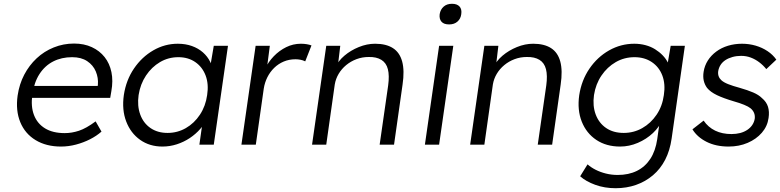

<svg xmlns="http://www.w3.org/2000/svg" viewBox="-20 -764 4120 1014"><path d="M302 10Q224 10 168 -24Q112 -58 87 -119Q62 -180 73 -259Q82 -320 108 -369.5Q134 -419 173.5 -456Q213 -493 264 -513.5Q315 -534 371 -534Q424 -534 465 -515Q506 -496 532.5 -462.5Q559 -429 568.5 -383Q578 -337 568 -282L562 -247H127L125 -310H514L494 -293L497 -317Q500 -353 486 -386.5Q472 -420 440.5 -441Q409 -462 361 -462Q305 -462 261 -439.5Q217 -417 188.5 -373Q160 -329 151 -264Q142 -202 159.5 -156.5Q177 -111 218 -86Q259 -61 322 -61Q359 -61 397 -73.5Q435 -86 485 -123L516 -69Q490 -46 455.5 -28.5Q421 -11 381.5 -0.5Q342 10 302 10Z M838 10Q770 10 720 -25.5Q670 -61 646.5 -122.5Q623 -184 634 -262Q646 -341 687.5 -402Q729 -463 789.5 -498Q850 -533 919 -533Q960 -533 993.5 -521Q1027 -509 1051.5 -487.5Q1076 -466 1090 -437.5Q1104 -409 1107 -376L1086 -387L1109 -522H1184L1109 0H1033L1051 -128L1073 -141Q1062 -111 1038 -83.5Q1014 -56 982.5 -35Q951 -14 914 -2Q877 10 838 10ZM865 -62Q917 -62 961.5 -87.5Q1006 -113 1036 -158.5Q1066 -204 1074 -262Q1083 -320 1066 -365Q1049 -410 1011.5 -436Q974 -462 922 -462Q869 -462 825 -436Q781 -410 751 -365Q721 -320 712 -262Q704 -205 720.5 -159.5Q737 -114 774.5 -88Q812 -62 865 -62Z M1255 0 1330 -522H1405L1387 -383L1381 -402Q1397 -437 1426 -467Q1455 -497 1491.5 -515Q1528 -533 1569 -533Q1586 -533 1600.5 -530.5Q1615 -528 1625 -524L1592 -440Q1580 -446 1566.5 -448.5Q1553 -451 1541 -451Q1507 -451 1478.5 -439Q1450 -427 1428 -405.5Q1406 -384 1392 -356Q1378 -328 1373 -296L1331 0Z M1628 0 1703 -522H1777L1764 -413L1751 -408Q1766 -442 1799 -470Q1832 -498 1875 -515.5Q1918 -533 1961 -533Q2019 -533 2055 -510Q2091 -487 2104 -439Q2117 -391 2106 -317L2061 0H1985L2030 -313Q2037 -365 2028.5 -398.5Q2020 -432 1994 -448Q1968 -464 1927 -463Q1893 -463 1862.5 -451.5Q1832 -440 1808 -420Q1784 -400 1768.5 -374Q1753 -348 1748 -318L1703 0H1666Q1659 0 1650 0Q1641 0 1628 0Z M2224 0 2299 -522H2374L2299 0ZM2352 -635Q2324 -635 2311.5 -649.5Q2299 -664 2302 -689Q2306 -714 2323 -729Q2340 -744 2367 -744Q2394 -744 2407 -729.5Q2420 -715 2416 -689Q2413 -665 2396 -650Q2379 -635 2352 -635Z M2463 0 2538 -522H2612L2599 -413L2586 -408Q2601 -442 2634 -470Q2667 -498 2710 -515.5Q2753 -533 2796 -533Q2854 -533 2890 -510Q2926 -487 2939 -439Q2952 -391 2941 -317L2896 0H2820L2865 -313Q2872 -365 2863.5 -398.5Q2855 -432 2829 -448Q2803 -464 2762 -463Q2728 -463 2697.5 -451.5Q2667 -440 2643 -420Q2619 -400 2603.5 -374Q2588 -348 2583 -318L2538 0H2501Q2494 0 2485 0Q2476 0 2463 0Z M3231 230Q3173 230 3123.5 212Q3074 194 3044 167L3083 104Q3101 120 3125.5 132.5Q3150 145 3180 152.5Q3210 160 3242 160Q3300 160 3343.5 138.5Q3387 117 3414.5 75Q3442 33 3451 -29L3465 -129L3478 -132Q3463 -94 3428.5 -61.5Q3394 -29 3348.5 -9.5Q3303 10 3255 10Q3182 10 3129.5 -25Q3077 -60 3052.5 -121.5Q3028 -183 3039 -261Q3051 -340 3093 -401.5Q3135 -463 3197 -498Q3259 -533 3330 -533Q3361 -533 3389 -525.5Q3417 -518 3439.5 -504Q3462 -490 3479.5 -472Q3497 -454 3507.5 -433Q3518 -412 3521 -390L3500 -393L3522 -522H3597L3527 -32Q3518 31 3493 79.5Q3468 128 3428.5 161.5Q3389 195 3339 212.5Q3289 230 3231 230ZM3274 -62Q3327 -62 3372 -87.5Q3417 -113 3447.5 -158Q3478 -203 3486 -262Q3495 -320 3478 -365Q3461 -410 3422.5 -436Q3384 -462 3331 -462Q3277 -462 3232 -436Q3187 -410 3156.5 -365Q3126 -320 3117 -262Q3109 -205 3126 -159.5Q3143 -114 3181 -88Q3219 -62 3274 -62Z M3828 10Q3761 10 3711.5 -15Q3662 -40 3637 -81L3696 -127Q3720 -92 3757 -74Q3794 -56 3843 -56Q3868 -56 3889 -61.5Q3910 -67 3926.5 -78Q3943 -89 3953 -104Q3963 -119 3966 -137Q3970 -170 3944 -192Q3933 -201 3910 -210.5Q3887 -220 3855 -229Q3801 -245 3766.5 -261.5Q3732 -278 3714 -300Q3701 -318 3696.5 -339Q3692 -360 3696 -385Q3701 -417 3718 -444Q3735 -471 3762.5 -491.5Q3790 -512 3825 -522.5Q3860 -533 3899 -533Q3936 -533 3970.5 -523Q4005 -513 4033.5 -494Q4062 -475 4080 -449L4027 -399Q4011 -419 3990 -435Q3969 -451 3945 -460Q3921 -469 3894 -469Q3870 -469 3848.5 -463Q3827 -457 3811 -446.5Q3795 -436 3785.5 -421Q3776 -406 3773 -388Q3771 -373 3775.5 -361Q3780 -349 3790 -340Q3802 -329 3826 -319.5Q3850 -310 3887 -300Q3929 -288 3958 -275.5Q3987 -263 4004 -246Q4028 -226 4036 -200Q4044 -174 4039 -141Q4033 -97 4003.5 -63Q3974 -29 3928.5 -9.5Q3883 10 3828 10Z"/></svg>

Font: Lexend Light
Style: Italic
Weight: 300
Italic angle: -8.13011°
Designer: Bonnie Shaver-Troup, Thomas Jockin
Foundry: Lexend
Version: Version 1.007